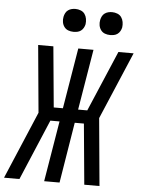

<svg xmlns="http://www.w3.org/2000/svg" viewBox="-79 -996 767 1044"><g transform="rotate(5 304.5 -474.0)"><path d="M-17 0 139 -368 105 -735H188L219 -404H269L324 -735H407L352 -404H402L543 -735H626L470 -368L504 0H421L390 -331H340L286 0H202L257 -331H207L67 0ZM490 -823Q475 -823 461.5 -828Q448 -833 439.5 -844.5Q431 -856 428.5 -870.5Q426 -885 429 -900Q431 -910 436 -920Q441 -930 450 -936.5Q459 -943 469.5 -945.5Q480 -948 490 -948Q505 -948 519 -942.5Q533 -937 541 -925.5Q549 -914 551.5 -899.5Q554 -885 552 -870Q550 -860 544.5 -850Q539 -840 530 -833.5Q521 -827 510.5 -825Q500 -823 490 -823ZM290 -823Q275 -823 261.5 -828Q248 -833 239.5 -844.5Q231 -856 228.5 -870.5Q226 -885 229 -900Q231 -910 236 -920Q241 -930 250 -936.5Q259 -943 269.5 -945.5Q280 -948 290 -948Q305 -948 319 -942.5Q333 -937 341 -925.5Q349 -914 351.5 -899.5Q354 -885 352 -870Q350 -860 344.5 -850Q339 -840 330 -833.5Q321 -827 310.5 -825Q300 -823 290 -823Z"/></g></svg>

Font: Iosevka Curly Extended Oblique
Style: Regular
Weight: 400
Width: 7
Italic angle: -9°
Monospace: yes
Designer: Belleve Invis
Foundry: Belleve Invis
Version: Version 11.1.0; ttfautohint (v1.8.3)